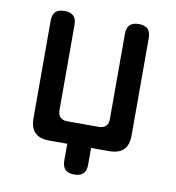

<svg xmlns="http://www.w3.org/2000/svg" viewBox="-78 -630 756 825"><g transform="rotate(10 300.0 -217.5)"><path d="M248 73V0H171Q127 0 106.5 -20.5Q86 -41 86 -84V-508Q86 -535 98.5 -547.5Q111 -560 138 -560Q164 -560 177 -547.5Q190 -535 190 -508V-137Q190 -116 200.5 -105.5Q211 -95 232 -95H368Q389 -95 399.5 -105.5Q410 -116 410 -137V-508Q410 -535 423 -547.5Q436 -560 462 -560Q488 -560 501 -547.5Q514 -535 514 -508V-84Q514 -41 493.5 -20.5Q473 0 429 0H352V73Q352 100 339 112.5Q326 125 300 125Q274 125 261 112.5Q248 100 248 73Z"/></g></svg>

Font: Maple Mono NL Medium
Style: Regular
Weight: 500
Monospace: yes
Designer: subframe7536
Version: Version 7.000